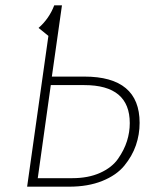

<svg xmlns="http://www.w3.org/2000/svg" viewBox="-20 -702 592 722"><path d="M297 -414Q505 -414 505 -240Q505 -196 491 -155.5Q477 -115 447.5 -79Q418 -43 364.5 -21.5Q311 0 240 0H82L162 -567L125 -597Q165 -632 184 -682H213L175 -414ZM252 -32Q312 -32 356.5 -52Q401 -72 424 -105Q447 -138 457.5 -171.5Q468 -205 468 -239Q468 -382 297 -382H171L122 -32Z"/></svg>

Font: Fira Sans UltraLight
Style: Italic
Weight: 200
Italic angle: -8°
Designer: Carrois Corporate & Edenspiekermann AG
Foundry: Carrois Corporate GbR & Edenspiekermann AG
Version: Version 4.203;PS 004.203;hotconv 1.0.88;makeotf.lib2.5.64775